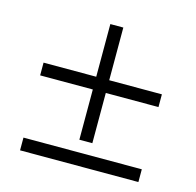

<svg xmlns="http://www.w3.org/2000/svg" viewBox="-88 -668 774 757"><g transform="rotate(15 298.5 -289.5)"><path d="M272 -104H325V-309H540V-361H325V-576H272V-361H57V-309H272ZM57 -55V-3H540V-55Z"/></g></svg>

Font: Fixel Text Light
Style: Regular
Weight: 300
Width: 4
Designer: AlfaBravo + MacPaw
Foundry: Kyrylo Tkachov, Marchela Mozhyna, Serhii Makarenko, Maria Weinstein, Zakhar Kryvoshyya
Version: Version 1.211